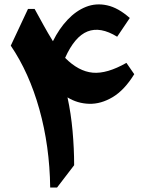

<svg xmlns="http://www.w3.org/2000/svg" viewBox="-20 -841 663 861"><path d="M562 -760.3 505.4 -676.3Q430.2 -722.7 372.6 -700Q314.9 -677.2 272 -581.5Q332 -521 395.8 -515.1Q459.5 -509.3 546.9 -559.1L582 -508.3Q538.1 -437 485.4 -405.5Q432.6 -374 379.9 -375.5Q327.1 -377 282.7 -404.3Q298.3 -332.5 305.4 -253.7Q312.5 -174.8 312.5 -100.1L235.8 0H205.1Q202.6 -186.5 156.5 -351.1Q110.4 -515.6 28.3 -636.2L105.5 -800.8H135.3Q157.7 -760.3 176 -726.8Q194.3 -693.4 217.3 -656.2Q245.1 -712.4 283 -752.4Q320.8 -792.5 365.7 -810.3Q410.6 -828.1 460.4 -817.1Q510.3 -806.2 562 -760.3Z"/></svg>

Font: Pinar DS2-Bold
Style: Regular
Weight: 700
Designer: Amin Abedi
Version: Version 2.000